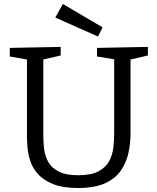

<svg xmlns="http://www.w3.org/2000/svg" viewBox="-20 -933 789 962"><path d="M466 -693 721 -698V-655L634 -635V-264Q634 -217 624 -169Q614 -121 587 -80.5Q560 -40 508 -15.5Q456 9 371 9Q295 9 246.5 -10.5Q198 -30 170.5 -60.5Q143 -91 131.5 -127Q120 -163 117.5 -196.5Q115 -230 115 -253V-635L29 -650V-693L284 -698V-655L197 -635V-253Q197 -222 201 -187.5Q205 -153 221 -123Q237 -93 273 -74Q309 -55 372 -55Q437 -55 474 -75Q511 -95 527.5 -126.5Q544 -158 548 -194.5Q552 -231 552 -264V-636L466 -650ZM471 -750 257 -845 295 -913 494 -796Z"/></svg>

Font: Bitter
Style: Regular
Weight: 400
Designer: Sol Matas, and Bitter project Authors
Foundry: Sol Matas
Version: Version 2.001